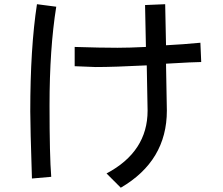

<svg xmlns="http://www.w3.org/2000/svg" viewBox="-20 -793 1040 895"><path d="M242.2 -761.7Q210.9 -566.4 210.9 -300.8Q210.9 -66.4 218.8 31.2L128.9 39.1Q121.1 -203.1 121.1 -273.4Q121.1 -570.3 152.3 -773.4ZM918 -503.9Q886.7 -503.9 753.9 -496.1L757.8 -277.3Q757.8 -43 543 82L476.6 15.6Q668 -85.9 668 -277.3L664.1 -488.3Q511.7 -480.5 425.8 -480.5L328.1 -484.4V-574.2Q449.2 -570.3 527.3 -570.3Q582 -570.3 660.2 -574.2L656.2 -769.5L750 -773.4L753.9 -582Q832 -585.9 914.1 -593.8Z"/></svg>

Font: WenQuanYi Micro Hei Mono
Style: Regular
Weight: 400
Foundry: Ascender Corporation
Version: Version 0.2.0-beta